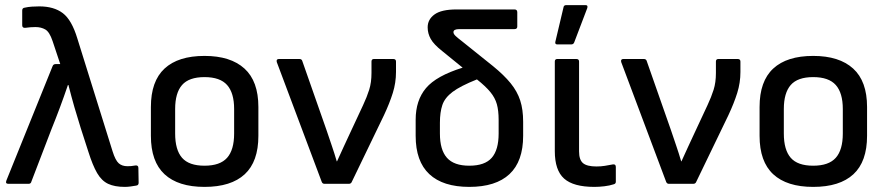

<svg xmlns="http://www.w3.org/2000/svg" viewBox="-20 -720 3474 752"><path d="M469 12Q429 12 403.5 0Q378 -12 360.5 -42Q343 -72 326 -126L296 -219Q283 -260 271.5 -300Q260 -340 248 -387H246Q230 -340 214.5 -298.5Q199 -257 182 -215L103 -9Q101 0 92 0H13Q0 0 5 -13L186 -461Q189 -469 198 -469H216L186 -559Q174 -595 157.5 -604.5Q141 -614 119 -614Q99 -614 79 -611Q67 -610 67 -621V-679Q67 -689 77 -690Q90 -693 105 -694Q120 -695 134 -695Q191 -695 226 -668.5Q261 -642 283 -569L421 -127Q432 -92 445 -80.5Q458 -69 479 -69Q486 -69 493.5 -69.5Q501 -70 511 -72Q522 -73 522 -62L523 -4Q523 6 513 7Q502 9 490.5 10.5Q479 12 469 12Z M781 12Q678 12 624.5 -37.5Q571 -87 571 -188V-301Q571 -402 624.5 -451.5Q678 -501 781 -501Q883 -501 937.5 -451.5Q992 -402 992 -301V-188Q992 -87 938.5 -37.5Q885 12 781 12ZM781 -71Q842 -71 869.5 -102Q897 -133 897 -197V-293Q897 -356 869.5 -387Q842 -418 781 -418Q720 -418 693 -387Q666 -356 666 -293V-197Q666 -133 693 -102Q720 -71 781 -71Z M1251 0Q1243 0 1240 -8L1064 -477Q1061 -489 1073 -489H1152Q1162 -489 1164 -481L1259 -210Q1269 -180 1279.5 -149.5Q1290 -119 1299 -88H1300Q1313 -117 1326.5 -146Q1340 -175 1353 -203L1402 -308Q1417 -340 1426 -368.5Q1435 -397 1435 -434V-479Q1435 -489 1445 -489H1520Q1531 -489 1531 -479V-438Q1531 -396 1518.5 -356Q1506 -316 1484 -269L1358 -8Q1355 0 1346 0Z M1818 12Q1715 12 1661.5 -38Q1608 -88 1608 -188V-251Q1608 -327 1648.5 -375Q1689 -423 1792 -455L1712 -520Q1679 -546 1667 -567.5Q1655 -589 1655 -613Q1655 -644 1682 -663.5Q1709 -683 1768 -683H1995Q2006 -683 2006 -672V-616Q2006 -606 1995 -606H1779Q1756 -606 1756 -594Q1756 -587 1764.5 -579Q1773 -571 1790 -558L1911 -461Q1954 -426 1980 -394Q2006 -362 2017.5 -326.5Q2029 -291 2029 -243V-188Q2029 -88 1975.5 -38Q1922 12 1818 12ZM1703 -197Q1703 -133 1730.5 -102Q1758 -71 1818 -71Q1879 -71 1906 -102Q1933 -133 1933 -197V-250Q1933 -287 1926 -312Q1919 -337 1900.5 -359.5Q1882 -382 1848 -409Q1783 -383 1752.5 -360Q1722 -337 1712.5 -308.5Q1703 -280 1703 -239Z M2308 12Q2226 12 2189.5 -20.5Q2153 -53 2153 -128V-479Q2153 -489 2163 -489H2237Q2248 -489 2248 -479V-127Q2248 -94 2263.5 -81Q2279 -68 2316 -68Q2334 -68 2349 -70.5Q2364 -73 2380 -76Q2392 -78 2392 -66V-8Q2392 0 2383 2Q2368 7 2347.5 9.5Q2327 12 2308 12ZM2163 -546Q2153 -546 2155 -556L2187 -691Q2188 -700 2198 -700H2273Q2284 -700 2280 -688L2229 -554Q2226 -546 2217 -546Z M2600 0Q2592 0 2589 -8L2413 -477Q2410 -489 2422 -489H2501Q2511 -489 2513 -481L2608 -210Q2618 -180 2628.5 -149.5Q2639 -119 2648 -88H2649Q2662 -117 2675.5 -146Q2689 -175 2702 -203L2751 -308Q2766 -340 2775 -368.5Q2784 -397 2784 -434V-479Q2784 -489 2794 -489H2869Q2880 -489 2880 -479V-438Q2880 -396 2867.5 -356Q2855 -316 2833 -269L2707 -8Q2704 0 2695 0Z M3165 12Q3062 12 3008.5 -37.5Q2955 -87 2955 -188V-301Q2955 -402 3008.5 -451.5Q3062 -501 3165 -501Q3267 -501 3321.5 -451.5Q3376 -402 3376 -301V-188Q3376 -87 3322.5 -37.5Q3269 12 3165 12ZM3165 -71Q3226 -71 3253.5 -102Q3281 -133 3281 -197V-293Q3281 -356 3253.5 -387Q3226 -418 3165 -418Q3104 -418 3077 -387Q3050 -356 3050 -293V-197Q3050 -133 3077 -102Q3104 -71 3165 -71Z"/></svg>

Font: Sofia Sans Medium
Style: Regular
Weight: 500
Designer: Botio Nikoltchev, Ani Petrova
Foundry: lettersoup
Version: Version 4.101; ttfautohint (v1.8.4.7-5d5b)